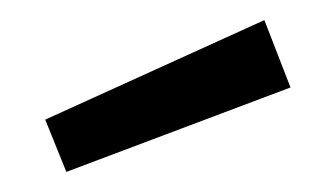

<svg xmlns="http://www.w3.org/2000/svg" viewBox="-20 -761 309 191"><path d="M46 -590 25 -642 243 -741 269 -674Z"/></svg>

Font: Cairo
Style: Regular
Weight: 400
Designer: Mohamed Gaber, Accademia di Belle Arti di Urbino
Foundry: Kief Type Foundry, Accademia di Belle Arti di Urbino
Version: Version 3.120